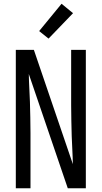

<svg xmlns="http://www.w3.org/2000/svg" viewBox="-20 -1000 540 1020"><path d="M64 0V-735H160Q212 -583 263.5 -431.5Q315 -280 367 -128Q367 -138 366.5 -147Q366 -156 366 -165L361 -276Q360 -317 359 -358.5Q358 -400 358 -441V-735H436V0H340L133 -607Q133 -597 133.5 -588Q134 -579 134 -570L139 -459Q140 -418 141 -376.5Q142 -335 142 -294V0ZM238 -795 188 -835 307 -980 368 -930Z"/></svg>

Font: Iosevka Algr
Style: Regular
Weight: 400
Monospace: yes
Designer: Belleve Invis
Foundry: Belleve Invis
Version: Version 26.0.2; ttfautohint (v1.8.3)